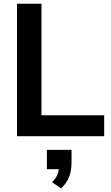

<svg xmlns="http://www.w3.org/2000/svg" viewBox="-20 -739 605 1042"><path d="M545.4 0V-113.3H205.1V-718.8H72.3V0ZM311.5 283.2C353 245.1 368.2 199.7 368.2 142.6V74.2H234.4V179.2H298.8C295.9 205.1 285.6 227.1 262.7 250Z"/></svg>

Font: Winston SemiBold
Style: Regular
Weight: 600
Designer: Vernon Adams, Kim Jin-seong, David Berlow, Cristiano Sobral
Foundry: The Winston Project Authors
Version: Version 3.004